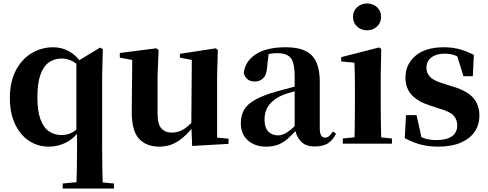

<svg xmlns="http://www.w3.org/2000/svg" viewBox="-20 -830 2821 1109"><path d="M342 259V230L445 220H535L638 230V259ZM262 17Q198 17 147.5 -16.5Q97 -50 67 -113Q37 -176 37 -264Q37 -355 70 -420.5Q103 -486 160.5 -521.5Q218 -557 288 -557Q337 -557 380 -533Q423 -509 454 -460L459 -457L442 -443Q415 -470 389 -481Q363 -492 335 -492Q295 -492 263 -470Q231 -448 213.5 -398.5Q196 -349 196 -267Q196 -188 214 -140Q232 -92 263.5 -71Q295 -50 335 -50Q365 -50 389.5 -61Q414 -72 440 -98L454 -84H447Q411 -33 364 -8Q317 17 262 17ZM421 259Q423 201 424 141.5Q425 82 425 23V-66L421 -79V-469V-472L558 -555L574 -546L570 -393V23Q570 82 571 141.5Q572 201 574 259Z M899 17Q825 17 782.5 -29Q740 -75 741 -188L744 -501L775 -478L672 -497V-524L883 -551L896 -541L890 -391V-176Q890 -113 912 -88.5Q934 -64 973 -64Q1015 -64 1051.5 -90.5Q1088 -117 1116 -157L1152 -103H1099Q1062 -51 1012.5 -17Q963 17 899 17ZM1090 13 1085 -108V-111L1088 -484L1019 -497V-519L1227 -551L1238 -541L1234 -391V-35L1300 -29V1Z M1516 17Q1453 17 1412 -19Q1371 -55 1371 -118Q1371 -163 1390 -196Q1409 -229 1455 -254.5Q1501 -280 1579 -302Q1618 -313 1668.5 -326Q1719 -339 1759 -349V-323Q1719 -313 1679 -302Q1639 -291 1615 -282Q1563 -260 1535.5 -225.5Q1508 -191 1508 -138Q1508 -93 1529.5 -70.5Q1551 -48 1587 -48Q1601 -48 1618.5 -55Q1636 -62 1659.5 -81Q1683 -100 1715 -136L1732 -81H1694Q1666 -50 1641 -28Q1616 -6 1586.5 5.5Q1557 17 1516 17ZM1799 16Q1745 16 1717.5 -13.5Q1690 -43 1682 -92V-95V-387Q1682 -440 1672.5 -469.5Q1663 -499 1640.5 -511Q1618 -523 1580 -523Q1555 -523 1528.5 -517.5Q1502 -512 1465 -498L1532 -523L1523 -446Q1521 -398 1500.5 -378.5Q1480 -359 1453 -359Q1401 -359 1388 -408Q1396 -477 1458 -517Q1520 -557 1631 -557Q1735 -557 1781 -510Q1827 -463 1827 -357V-91Q1827 -60 1835 -47.5Q1843 -35 1858 -35Q1870 -35 1880 -43Q1890 -51 1903 -71L1921 -58Q1902 -19 1873 -1.5Q1844 16 1799 16Z M1960 0V-30L2066 -41H2136L2244 -30V0ZM2027 0Q2028 -26 2028.5 -68Q2029 -110 2029.5 -156Q2030 -202 2030 -236V-313Q2030 -363 2029.5 -398Q2029 -433 2027 -468L1951 -475V-500L2170 -556L2182 -547L2179 -390V-236Q2179 -202 2179.5 -156Q2180 -110 2181 -68Q2182 -26 2183 0ZM2100 -655Q2067 -655 2043 -676.5Q2019 -698 2019 -733Q2019 -767 2043 -788.5Q2067 -810 2100 -810Q2134 -810 2157.5 -788.5Q2181 -767 2181 -733Q2181 -698 2157.5 -676.5Q2134 -655 2100 -655Z M2511 17Q2455 17 2408.5 4.5Q2362 -8 2318 -32L2325 -165H2386L2418 -21L2367 -28V-64Q2400 -42 2430 -31.5Q2460 -21 2500 -21Q2559 -21 2590 -42.5Q2621 -64 2621 -106Q2621 -138 2601 -161.5Q2581 -185 2520 -202L2463 -221Q2397 -241 2359.5 -280Q2322 -319 2322 -382Q2322 -458 2379.5 -507.5Q2437 -557 2544 -557Q2593 -557 2633.5 -546Q2674 -535 2717 -513L2711 -390H2657L2614 -528L2659 -512V-482Q2629 -502 2605.5 -511Q2582 -520 2547 -520Q2500 -520 2471.5 -498Q2443 -476 2443 -438Q2443 -409 2463.5 -386.5Q2484 -364 2542 -347L2599 -329Q2678 -305 2713.5 -264.5Q2749 -224 2749 -163Q2749 -108 2720.5 -67.5Q2692 -27 2639 -5Q2586 17 2511 17Z"/></svg>

Font: Noto Serif KR ExtraLight ExtraBold
Style: Regular
Weight: 800
Version: Version 2.003-H1;hotconv 1.1.1;makeotfexe 2.6.0